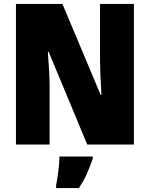

<svg xmlns="http://www.w3.org/2000/svg" viewBox="-20 -734 760 975"><path d="M423 0 227 -471H223Q232 -357 232 -290V0H61V-714H297L491 -252H495Q488 -375 488 -425V-714H660V0ZM451 72Q435 118 419.5 152Q404 186 381 221H265V207Q271 177 276.5 133Q282 89 282 61H451Z"/></svg>

Font: Noto Sans Display Black Narrow
Style: Regular
Weight: 900
Width: 4
Designer: Monotype Design team
Foundry: Monotype Imaging Inc.
Version: Version 1.000